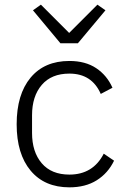

<svg xmlns="http://www.w3.org/2000/svg" viewBox="-20 -784 538 816"><path d="M236.8 -600.1 120.1 -740.2 153.8 -764.2 273.9 -644 394 -764.2 428.2 -740.2 311 -600.1ZM274.9 12.2Q169.4 12.2 110.1 -58.8Q50.8 -129.9 50.8 -255.9Q50.8 -382.8 109.9 -453.9Q168.9 -524.9 274.9 -524.9Q342.8 -524.9 388.7 -494.4Q434.6 -463.9 458 -411.1L408.2 -384.8Q370.6 -471.2 274.9 -471.2Q198.7 -471.2 157.5 -423.1Q116.2 -375 116.2 -293.9V-219.2Q116.2 -138.2 157.5 -90.1Q198.7 -42 274.9 -42Q375.5 -42 420.9 -130.9L464.8 -101.1Q439 -47.9 391.1 -17.8Q343.3 12.2 274.9 12.2Z"/></svg>

Font: Anuphan Light
Style: Regular
Weight: 300
Designer: Mike Abbink, Paul van der Laan, Pieter van Rosmalen, Mint Tantisuwanna
Foundry: Bold Monday; Cadson Demak
Version: Version 3.002;hotconv 1.0.109;makeotfexe 2.5.65596